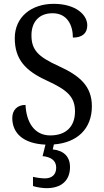

<svg xmlns="http://www.w3.org/2000/svg" viewBox="-20 -744 544 1001"><path d="M223 237C300 237 345 197 345 127C345 73 313 41 255 35L261 9C381 0 459 -71 459 -190C459 -294 397 -349 287 -399C179 -448 144 -483 144 -560C144 -630 184 -675 254 -675C331 -675 360 -612 360 -548C407 -548 435 -569 435 -612C435 -669 372 -724 260 -724C144 -724 57 -656 57 -545C57 -435 112 -375 224 -324C330 -275 371 -240 371 -163C371 -83 323 -38 242 -38C157 -38 117 -110 113 -197C70 -197 44 -170 44 -129C44 -50 101 5 217 10L202 70C243 74 273 91 273 130C273 167 250 186 214 186C198 186 174 183 152 178V226C174 233 204 237 223 237Z"/></svg>

Font: Noto Serif Ethiopic SemiCondensed
Style: Regular
Weight: 400
Width: 4
Designer: Monotype Design Team
Foundry: Monotype Imaging Inc.
Version: Version 2.102